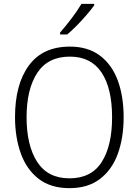

<svg xmlns="http://www.w3.org/2000/svg" viewBox="-20 -967 721 997"><path d="M622 -358Q622 -252 592 -169Q562 -86 499.5 -38Q437 10 341 10Q243 10 180.5 -38.5Q118 -87 88 -170.5Q58 -254 58 -359Q58 -529 130 -627Q202 -725 343 -725Q436 -725 498 -679Q560 -633 591 -550.5Q622 -468 622 -358ZM118 -358Q118 -212 173 -126.5Q228 -41 341 -41Q454 -41 508 -125.5Q562 -210 562 -358Q562 -509 507 -591Q452 -673 343 -673Q229 -673 173.5 -588.5Q118 -504 118 -358ZM469 -939Q454 -918 430 -890Q406 -862 379 -834.5Q352 -807 329 -788H292V-798Q321 -831 352 -872Q383 -913 403 -947H469Z"/></svg>

Font: Noto Sans Khmer UI SemiCondensed Light
Style: Regular
Weight: 300
Width: 4
Designer: Danh Hong and the Monotype Design Team
Foundry: Monotype Imaging Inc.
Version: Version 2.002; ttfautohint (v1.8.4.7-5d5b)